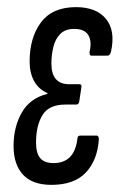

<svg xmlns="http://www.w3.org/2000/svg" viewBox="-20 -512 335 538"><path d="M124 6Q71 6 44.5 -22.5Q18 -51 18 -103Q18 -156 41 -196.5Q64 -237 113 -249V-251Q88 -262 75.5 -285Q63 -308 63 -339Q63 -407 95 -449.5Q127 -492 193 -492Q250 -492 277 -459Q304 -426 291 -367Q288 -356 281 -356H236Q230 -356 231 -367Q238 -396 227.5 -413.5Q217 -431 188 -431Q163 -431 149 -417Q135 -403 129.5 -380.5Q124 -358 124 -334Q124 -276 174 -276H202Q210 -276 208 -267L202 -227Q200 -219 194 -219H163Q117 -219 99 -189.5Q81 -160 81 -113Q81 -82 93 -68.5Q105 -55 130 -55Q189 -55 197 -124Q197 -132 205 -132H251Q257 -132 257 -121Q253 -63 220.5 -28.5Q188 6 124 6Z"/></svg>

Font: Sofia Sans Extra Condensed
Style: Italic
Weight: 400
Italic angle: -9°
Designer: Botio Nikoltchev, Ani Petrova
Foundry: lettersoup
Version: Version 4.101; ttfautohint (v1.8.4.7-5d5b)